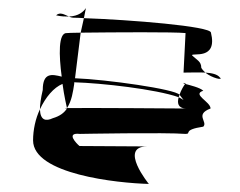

<svg xmlns="http://www.w3.org/2000/svg" viewBox="-20 -514 594 476"><path d="M62 -166C62 -82 271 -60 349 -58C349 -58 274 -150 344 -151C320 -151 212 -152 177 -152C170 -158 142 -186 178 -182C178 -182 391 -186 440 -182C456 -182 431 -192 484 -200C496 -212 462 -230 502 -245C502 -262 455 -280 484 -289C476 -297 450 -303 439 -306C436 -302 429 -291 425 -279L426 -278L435 -266C432 -268 427 -271 423 -273C419 -259 421 -246 440 -245C440 -245 177 -247 146 -246V-245V-246C140 -246 140 -245 146 -245C139 -234 128 -226 111 -221C94 -213 80 -215 79 -243C68 -220 62 -192 62 -166ZM79 -243C79 -254 81 -270 86 -291C86 -335 109 -330 133 -324C126 -376 124 -434 146 -432C146 -432 160 -433 180 -433L166 -320C244 -317 415 -293 425 -279C424 -277 424 -275 423 -273C366 -293 232 -308 164 -310V-306C161 -287 158 -264 146 -246C145 -251 139 -276 135 -306C113 -297 93 -273 79 -243ZM119 -476C132 -473 142 -473 151 -473C139 -478 129 -485 119 -476ZM151 -473C175 -474 187 -485 193 -494L188 -469C176 -470 168 -470 164 -470C159 -470 155 -471 151 -473ZM180 -433C265 -434 412 -435 440 -432L435 -334C453 -334 472 -335 489 -334C485 -338 481 -342 479 -346C479 -362 468 -365 456 -377C456 -384 520 -364 503 -433C503 -449 302 -465 188 -469ZM349 -151C349 -151 344 -151 344 -151C344 -151 349 -151 349 -151ZM439 -306C433 -308 432 -309 440 -308C440 -308 440 -307 439 -306ZM489 -334C505 -333 519 -330 525 -322C535 -314 506 -320 489 -334Z"/></svg>

Font: bitstorm
Style: ultext
Weight: 400
Version: Version 0.2